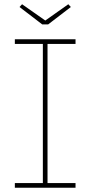

<svg xmlns="http://www.w3.org/2000/svg" viewBox="-20 -885 426 905"><path d="M50 0V-22H182V-678H50V-700H336V-678H204V-22H336V0ZM179 -770 72 -852 84 -865 201 -783H186L302 -865L314 -852L207 -770Z"/></svg>

Font: Lexend Deca Thin
Style: Regular
Weight: 250
Designer: Bonnie Shaver-Troup, Thomas Jockin
Foundry: Lexend
Version: Version 1.007